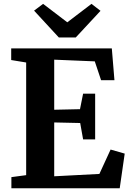

<svg xmlns="http://www.w3.org/2000/svg" viewBox="-20 -1000 692 1020"><path d="M119 -69.5V-668L39.5 -681V-743H574L588 -574H517L483.5 -674L268 -683V-417L405 -420L421.5 -502.5H485.5V-259.5H421.5L406 -346.5L268 -349.5V-63.5L508 -76L567.5 -205.5L642.5 -184L616 0H40.5V-59ZM292.5 -801 161 -943.5 209 -979.5 337.5 -881.5 466 -979.5 514 -942.5 382.5 -801Z"/></svg>

Font: Merriweather 20pt
Style: Bold
Weight: 700
Version: Version 2.100